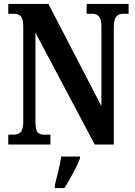

<svg xmlns="http://www.w3.org/2000/svg" viewBox="-20 -734 685 975"><path d="M22 0H236V-50H208C176 -50 160 -58 160 -116V-568L461 0H558V-598C558 -651 577 -664 606 -664H633V-714H420V-664H447C474 -664 495 -653 495 -602V-195L226 -714H22V-664H49C76 -664 98 -656 98 -602V-116C98 -58 77 -50 43 -50H22ZM258 208V221H307C334 178 371 113 386 71V61H291C285 107 268 166 258 208Z"/></svg>

Font: Noto Serif Sinhala ExtraCondensed
Style: Bold
Weight: 700
Width: 2
Designer: Jelle Bosma - Monotype Design Team
Foundry: Monotype Imaging Inc.
Version: Version 2.007